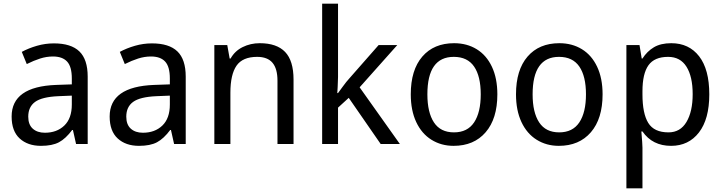

<svg xmlns="http://www.w3.org/2000/svg" viewBox="-20 -780 3913 1040"><path d="M455 -365V0H392L375 -76H371Q336 -29 299.5 -9.5Q263 10 202 10Q130 10 86.5 -30Q43 -70 43 -149Q43 -311 284 -320L369 -323V-355Q369 -419 343.5 -446.5Q318 -474 267 -474Q232 -474 197.5 -463Q163 -452 125 -433L98 -499Q135 -519 180 -532Q225 -545 272 -545Q365 -545 410 -501.5Q455 -458 455 -365ZM296 -259Q207 -255 170 -228Q133 -201 133 -148Q133 -105 157.5 -83Q182 -61 223 -61Q288 -61 328.5 -100Q369 -139 369 -214V-262Z M986 -365V0H923L906 -76H902Q867 -29 830.5 -9.5Q794 10 733 10Q661 10 617.5 -30Q574 -70 574 -149Q574 -311 815 -320L900 -323V-355Q900 -419 874.5 -446.5Q849 -474 798 -474Q763 -474 728.5 -463Q694 -452 656 -433L629 -499Q666 -519 711 -532Q756 -545 803 -545Q896 -545 941 -501.5Q986 -458 986 -365ZM827 -259Q738 -255 701 -228Q664 -201 664 -148Q664 -105 688.5 -83Q713 -61 754 -61Q819 -61 859.5 -100Q900 -139 900 -214V-262Z M1570 -349V0H1483V-343Q1483 -408 1456 -440Q1429 -472 1373 -472Q1294 -472 1261 -424Q1228 -376 1228 -278V0H1141V-536H1211L1224 -463H1229Q1252 -504 1294.5 -525Q1337 -546 1387 -546Q1479 -546 1524.5 -498.5Q1570 -451 1570 -349Z M1811 -363 1809 -308Q1807 -286 1807 -276H1811Q1815 -281 1836 -310Q1857 -339 1872 -355L2031 -536H2132L1928 -307L2146 0H2042L1869 -250L1811 -197V0H1725V-760H1811Z M2437 10Q2370 10 2317 -23Q2264 -56 2234.5 -119Q2205 -182 2205 -269Q2205 -401 2267.5 -473.5Q2330 -546 2440 -546Q2509 -546 2562 -513.5Q2615 -481 2644.5 -418.5Q2674 -356 2674 -269Q2674 -137 2610.5 -63.5Q2547 10 2437 10ZM2439 -63Q2512 -63 2548 -117Q2584 -171 2584 -269Q2584 -367 2548 -419.5Q2512 -472 2438 -472Q2295 -472 2295 -269Q2295 -171 2330.5 -117Q2366 -63 2439 -63Z M3007 10Q2940 10 2887 -23Q2834 -56 2804.5 -119Q2775 -182 2775 -269Q2775 -401 2837.5 -473.5Q2900 -546 3010 -546Q3079 -546 3132 -513.5Q3185 -481 3214.5 -418.5Q3244 -356 3244 -269Q3244 -137 3180.5 -63.5Q3117 10 3007 10ZM3009 -63Q3082 -63 3118 -117Q3154 -171 3154 -269Q3154 -367 3118 -419.5Q3082 -472 3008 -472Q2865 -472 2865 -269Q2865 -171 2900.5 -117Q2936 -63 3009 -63Z M3822 -269Q3822 -135 3766 -62.5Q3710 10 3615 10Q3514 10 3460 -68H3454Q3460 1 3460 20V240H3373V-536H3444L3456 -463H3460Q3485 -502 3522 -524Q3559 -546 3616 -546Q3712 -546 3767 -475Q3822 -404 3822 -269ZM3460 -286V-269Q3460 -165 3491.5 -114Q3523 -63 3601 -63Q3665 -63 3698.5 -119.5Q3732 -176 3732 -270Q3732 -365 3698.5 -418.5Q3665 -472 3599 -472Q3525 -472 3492.5 -426.5Q3460 -381 3460 -286Z"/></svg>

Font: Noto Sans Display
Style: Regular
Weight: 400
Designer: Monotype Design team
Foundry: Monotype Imaging Inc.
Version: Version 1.000